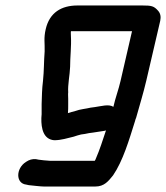

<svg xmlns="http://www.w3.org/2000/svg" viewBox="-20 -525 606 701"><path d="M394 -135C377 -146 349 -137 326 -134L311 -132C295 -128 271 -126 256 -120L241 -116L228 -112C229 -124 229 -130 229 -144V-165C229 -173 228 -181 229 -188C227 -215 235 -252 236 -281C236 -317 241 -358 239 -391C239 -401 238 -406 239 -411H462L420 -229C413 -198 401 -167 394 -135ZM147 -419C139 -385 144 -368 143 -337C140 -300 141 -268 137 -230C133 -199 133 -172 132 -145V-123V-108L131 -94C130 -55 139 -16 178 -13C204 -13 227 -21 249 -26C258 -29 267 -32 276 -34L290 -36L305 -39L320 -41C332 -43 348 -45 359 -47C362 -47 364 -48 367 -49C355 -13 344 22 330 54C329 57 328 59 326 62H162C153 62 128 59 121 58L111 56C98 55 87 58 75 66C37 90 37 145 76 149L85 151C96 152 128 156 140 156H328C361 156 376 136 393 115C429 62 451 -13 473 -83C474 -87 475 -91 477 -95C490 -142 503 -183 514 -230L565 -449C568 -464 566 -476 557 -486C542 -503 533 -505 500 -505H263C204 -505 161 -479 147 -419Z"/></svg>

Font: Electronic
Style: ExBlkIt
Weight: 900
Version: Version 1.011